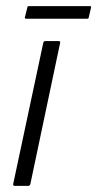

<svg xmlns="http://www.w3.org/2000/svg" viewBox="-20 -606 317 626"><path d="M79 -6Q77 0 72 0H28Q22 0 23 -6L121 -466Q122 -472 128 -472H172Q174 -472 175.5 -470.5Q177 -469 176 -466ZM269 -548Q269 -547 268 -546Q267 -545 264 -545H66Q63 -545 62 -546Q61 -547 61 -549L69 -581Q69 -584 70.5 -585Q72 -586 75 -586H273Q276 -586 276.5 -585.5Q277 -585 277 -582Z"/></svg>

Font: Glory Thin Light
Style: Italic
Weight: 300
Italic angle: -12°
Version: Version 1.011